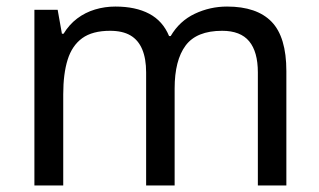

<svg xmlns="http://www.w3.org/2000/svg" viewBox="-20 -566 975 586"><path d="M673 -546Q764 -546 809 -499.5Q854 -453 854 -349V0H767V-345Q767 -408 740.5 -440Q714 -472 658 -472Q580 -472 546.5 -427Q513 -382 513 -296V0H426V-345Q426 -387 414 -415.5Q402 -444 378 -458Q354 -472 316 -472Q262 -472 231 -449.5Q200 -427 186.5 -384Q173 -341 173 -278V0H85V-536H156L169 -463H174Q191 -491 215.5 -509.5Q240 -528 270 -537Q300 -546 332 -546Q394 -546 435.5 -524Q477 -502 496 -456H501Q528 -502 574.5 -524Q621 -546 673 -546Z"/></svg>

Font: ugurmukhi25
Style: Book
Weight: 400
Designer: Jelle Bosma - Monotype Design Team
Foundry: Monotype Imaging Inc.
Version: Version 2.003